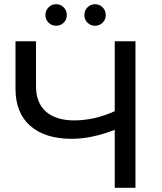

<svg xmlns="http://www.w3.org/2000/svg" viewBox="-20 -897 776 917"><path d="M627 -700V0H528V-277Q417 -234 323 -234Q195 -234 124.5 -296Q54 -358 54 -473V-700H152V-484Q152 -406 199.5 -364Q247 -322 334 -322Q431 -322 528 -366V-700ZM197 -825Q197 -847 212 -862Q227 -877 248 -877Q269 -877 284 -862Q299 -847 299 -825Q299 -803 284 -788.5Q269 -774 248 -774Q227 -774 212 -788.5Q197 -803 197 -825ZM383 -825Q383 -847 398 -862Q413 -877 434 -877Q455 -877 470 -862Q485 -847 485 -825Q485 -803 470 -788.5Q455 -774 434 -774Q413 -774 398 -788.5Q383 -803 383 -825Z"/></svg>

Font: APTA Sans Medium
Style: Bold
Weight: 500
Version: Version 7.200